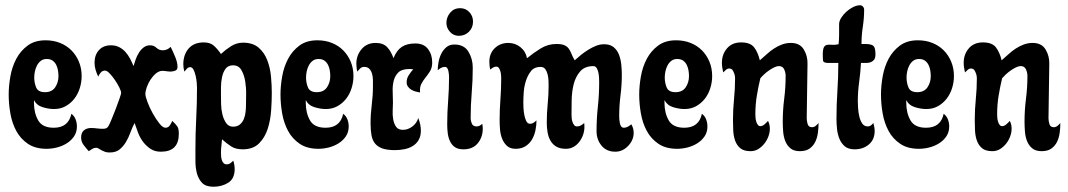

<svg xmlns="http://www.w3.org/2000/svg" viewBox="-20 -564 4055 729"><path d="M153 -411Q183 -411 208 -401Q233 -391 251 -373Q269 -355 279.5 -330Q290 -305 290 -275Q290 -252 283 -229.5Q276 -207 262.5 -189.5Q249 -172 229.5 -161Q210 -150 185 -150Q165 -150 142 -157Q119 -164 109 -184V-173Q109 -135 125 -107Q141 -79 184 -79Q240 -79 251 -132Q262 -124 267 -111Q272 -98 272 -84Q272 -62 261 -46Q250 -30 233 -19.5Q216 -9 196 -4Q176 1 157 1Q114 1 86 -18Q58 -37 42 -66.5Q26 -96 19.5 -132.5Q13 -169 13 -205Q13 -238 19.5 -274.5Q26 -311 42 -341Q58 -371 85 -391Q112 -411 153 -411ZM110 -270Q110 -249 117.5 -231.5Q125 -214 151 -214Q177 -214 189.5 -232.5Q202 -251 202 -275Q202 -286 200 -297.5Q198 -309 193 -318.5Q188 -328 179.5 -334Q171 -340 157 -340Q144 -340 135 -333Q126 -326 120.5 -315.5Q115 -305 112.5 -293Q110 -281 110 -270Z M401 -392Q419 -392 432.5 -385Q446 -378 456 -367Q466 -356 473.5 -342Q481 -328 487 -313Q490 -324 495 -338Q500 -352 507.5 -364Q515 -376 525.5 -384Q536 -392 550 -392Q564 -392 574 -382.5Q584 -373 598 -373Q615 -373 628 -386Q636 -370 645 -348.5Q654 -327 654 -310Q654 -300 647 -296.5Q640 -293 631 -292.5Q622 -292 612.5 -293.5Q603 -295 597 -295Q584 -295 572.5 -285.5Q561 -276 552 -262.5Q543 -249 537.5 -233.5Q532 -218 532 -207Q532 -198 540 -176.5Q548 -155 560 -133.5Q572 -112 585 -95.5Q598 -79 608 -79Q619 -79 625 -88Q631 -97 634 -105Q648 -92 653.5 -83.5Q659 -75 659 -56Q659 12 591 12Q568 12 552 1.5Q536 -9 524 -24.5Q512 -40 504.5 -59.5Q497 -79 491 -97Q482 -80 475 -60.5Q468 -41 458 -24.5Q448 -8 434 3.5Q420 15 396 15Q385 15 377.5 12Q370 9 364.5 6Q359 3 354.5 0Q350 -3 345 -3Q337 -3 330 1.5Q323 6 317 10Q307 -1 297.5 -13.5Q288 -26 288 -42Q288 -60 298.5 -69Q309 -78 326 -78Q337 -78 348 -76.5Q359 -75 370 -75Q377 -75 382 -76.5Q387 -78 391 -84Q394 -88 402 -107Q410 -126 418.5 -148Q427 -170 433.5 -189Q440 -208 440 -211Q440 -218 433 -232Q426 -246 416.5 -260Q407 -274 396.5 -285Q386 -296 379 -296Q369 -296 362.5 -288.5Q356 -281 353 -273Q347 -285 343 -298.5Q339 -312 339 -326Q339 -355 355.5 -373.5Q372 -392 401 -392Z M754 -403Q778 -403 792 -390.5Q806 -378 819 -359Q836 -375 857 -388.5Q878 -402 903 -402Q940 -402 962 -383Q984 -364 995 -335Q1006 -306 1009 -272.5Q1012 -239 1012 -211Q1012 -182 1009.5 -145Q1007 -108 996.5 -75Q986 -42 963.5 -19.5Q941 3 901 3Q875 3 858 -8Q841 -19 823 -35Q822 -22 820.5 -9.5Q819 3 819 16Q819 21 819.5 28.5Q820 36 822 43Q824 50 828.5 55Q833 60 841 60Q849 60 855 55.5Q861 51 866 46Q871 63 871 78Q871 114 847 129.5Q823 145 790 145Q761 145 747 130Q733 115 727.5 93.5Q722 72 722 47.5Q722 23 722 3Q722 -56 725 -114Q728 -172 728 -231Q728 -237 727 -249.5Q726 -262 723 -275.5Q720 -289 715 -299Q710 -309 702 -309Q695 -309 689.5 -303Q684 -297 680 -292Q678 -299 677 -306Q676 -313 676 -320Q676 -356 696 -379.5Q716 -403 754 -403ZM819 -199Q819 -187 819.5 -167.5Q820 -148 824.5 -129.5Q829 -111 838.5 -97Q848 -83 865 -83Q881 -83 891 -91.5Q901 -100 906 -112.5Q911 -125 912.5 -139.5Q914 -154 914 -166Q914 -180 914.5 -205.5Q915 -231 911 -255.5Q907 -280 896.5 -298Q886 -316 865 -316Q846 -316 836.5 -303Q827 -290 823 -271Q819 -252 819 -232Q819 -212 819 -199Z M1185 -411Q1215 -411 1240 -401Q1265 -391 1283 -373Q1301 -355 1311.5 -330Q1322 -305 1322 -275Q1322 -252 1315 -229.5Q1308 -207 1294.5 -189.5Q1281 -172 1261.5 -161Q1242 -150 1217 -150Q1197 -150 1174 -157Q1151 -164 1141 -184V-173Q1141 -135 1157 -107Q1173 -79 1216 -79Q1272 -79 1283 -132Q1294 -124 1299 -111Q1304 -98 1304 -84Q1304 -62 1293 -46Q1282 -30 1265 -19.5Q1248 -9 1228 -4Q1208 1 1189 1Q1146 1 1118 -18Q1090 -37 1074 -66.5Q1058 -96 1051.5 -132.5Q1045 -169 1045 -205Q1045 -238 1051.5 -274.5Q1058 -311 1074 -341Q1090 -371 1117 -391Q1144 -411 1185 -411ZM1142 -270Q1142 -249 1149.5 -231.5Q1157 -214 1183 -214Q1209 -214 1221.5 -232.5Q1234 -251 1234 -275Q1234 -286 1232 -297.5Q1230 -309 1225 -318.5Q1220 -328 1211.5 -334Q1203 -340 1189 -340Q1176 -340 1167 -333Q1158 -326 1152.5 -315.5Q1147 -305 1144.5 -293Q1142 -281 1142 -270Z M1406 -401Q1435 -401 1450 -385Q1465 -369 1474 -343Q1486 -373 1505.5 -386Q1525 -399 1557 -399Q1589 -399 1605 -378Q1621 -357 1621 -327Q1621 -307 1613 -294Q1605 -281 1596 -270Q1587 -259 1580 -246Q1573 -233 1575 -213Q1567 -214 1558 -216.5Q1549 -219 1541.5 -223.5Q1534 -228 1529 -235Q1524 -242 1524 -252Q1524 -266 1532 -278.5Q1540 -291 1549 -301L1535 -302Q1506 -302 1493 -289.5Q1480 -277 1475 -258Q1470 -239 1471 -216.5Q1472 -194 1472 -174Q1472 -162 1471 -144.5Q1470 -127 1473 -110.5Q1476 -94 1484 -82.5Q1492 -71 1510 -71Q1529 -71 1546 -84Q1563 -97 1568 -116Q1578 -91 1578 -68Q1578 -47 1569.5 -32.5Q1561 -18 1547 -9.5Q1533 -1 1515.5 2.5Q1498 6 1480 6Q1451 6 1433 0Q1415 -6 1404.5 -18.5Q1394 -31 1390.5 -50.5Q1387 -70 1387 -96Q1387 -131 1391.5 -166Q1396 -201 1396 -236Q1396 -246 1396 -258.5Q1396 -271 1393 -282.5Q1390 -294 1383 -302Q1376 -310 1363 -310Q1354 -310 1348 -304.5Q1342 -299 1337 -292Q1333 -305 1333 -322Q1333 -354 1353 -377.5Q1373 -401 1406 -401Z M1727 -533Q1748 -533 1762 -518Q1776 -503 1776 -482Q1776 -459 1760.5 -443.5Q1745 -428 1722 -428Q1702 -428 1688.5 -443Q1675 -458 1675 -477Q1675 -499 1689.5 -516Q1704 -533 1727 -533ZM1705 -395Q1742 -395 1758.5 -368Q1775 -341 1775 -307Q1775 -259 1771 -211.5Q1767 -164 1767 -116Q1767 -105 1771.5 -94.5Q1776 -84 1790 -84Q1801 -84 1811 -94Q1812 -89 1812.5 -85Q1813 -81 1813 -76Q1813 -43 1794 -20Q1775 3 1740 3Q1719 3 1707 -5.5Q1695 -14 1688.5 -28Q1682 -42 1680 -58.5Q1678 -75 1678 -92Q1678 -137 1681.5 -181.5Q1685 -226 1685 -271Q1685 -275 1684.5 -281.5Q1684 -288 1682.5 -294.5Q1681 -301 1678 -305.5Q1675 -310 1669 -310Q1661 -310 1654 -306Q1647 -302 1642 -297Q1642 -311 1645 -328Q1648 -345 1655.5 -360Q1663 -375 1675 -385Q1687 -395 1705 -395Z M1981 -343Q2004 -362 2032 -379.5Q2060 -397 2092 -397Q2112 -397 2122.5 -392.5Q2133 -388 2139 -380Q2145 -372 2149.5 -360.5Q2154 -349 2162 -335Q2173 -345 2186 -355.5Q2199 -366 2213.5 -375Q2228 -384 2243 -390Q2258 -396 2274 -396Q2297 -396 2310.5 -384.5Q2324 -373 2330.5 -355.5Q2337 -338 2339 -318Q2341 -298 2341 -281Q2341 -241 2336 -202Q2331 -163 2331 -123Q2331 -118 2331.5 -111Q2332 -104 2333.5 -96.5Q2335 -89 2338.5 -84Q2342 -79 2349 -79Q2357 -79 2364 -83Q2371 -87 2377 -92Q2386 -77 2386 -60Q2386 -32 2365 -10Q2344 12 2316 12Q2283 12 2264 -11Q2245 -34 2245 -66Q2245 -113 2250 -159Q2255 -205 2255 -252Q2255 -258 2254.5 -268.5Q2254 -279 2252 -288.5Q2250 -298 2245.5 -305.5Q2241 -313 2233 -313Q2200 -313 2182.5 -292.5Q2165 -272 2158 -243.5Q2151 -215 2150.5 -183Q2150 -151 2150 -129Q2150 -124 2150.5 -116.5Q2151 -109 2153.5 -101.5Q2156 -94 2160 -89Q2164 -84 2171 -84Q2179 -84 2186 -88Q2193 -92 2198 -97Q2199 -92 2199 -82Q2199 -67 2194 -52.5Q2189 -38 2180 -26Q2171 -14 2158 -6.5Q2145 1 2129 1Q2106 1 2092 -7.5Q2078 -16 2070 -30Q2062 -44 2059 -62Q2056 -80 2056 -99Q2056 -134 2059.5 -169Q2063 -204 2063 -239Q2063 -247 2062.5 -259Q2062 -271 2059 -282.5Q2056 -294 2050 -302Q2044 -310 2032 -310Q2009 -310 1996.5 -294.5Q1984 -279 1977 -257.5Q1970 -236 1968.5 -213Q1967 -190 1967 -175Q1967 -169 1967.5 -155.5Q1968 -142 1970.5 -128.5Q1973 -115 1978 -104.5Q1983 -94 1993 -94Q2000 -94 2006 -98Q2012 -102 2017 -107Q2017 -88 2013 -69Q2009 -50 2000 -34.5Q1991 -19 1975.5 -9Q1960 1 1938 1Q1917 1 1905 -10Q1893 -21 1886.5 -37.5Q1880 -54 1878.5 -72.5Q1877 -91 1877 -107Q1877 -147 1880 -186.5Q1883 -226 1883 -266Q1883 -270 1882.5 -278Q1882 -286 1880 -293Q1878 -300 1874.5 -305.5Q1871 -311 1864 -311Q1858 -311 1852 -307.5Q1846 -304 1841 -300Q1838 -315 1838 -330Q1838 -361 1858.5 -381Q1879 -401 1910 -401Q1936 -401 1956 -385Q1976 -369 1981 -343Z M2547 -411Q2577 -411 2602 -401Q2627 -391 2645 -373Q2663 -355 2673.5 -330Q2684 -305 2684 -275Q2684 -252 2677 -229.5Q2670 -207 2656.5 -189.5Q2643 -172 2623.5 -161Q2604 -150 2579 -150Q2559 -150 2536 -157Q2513 -164 2503 -184V-173Q2503 -135 2519 -107Q2535 -79 2578 -79Q2634 -79 2645 -132Q2656 -124 2661 -111Q2666 -98 2666 -84Q2666 -62 2655 -46Q2644 -30 2627 -19.5Q2610 -9 2590 -4Q2570 1 2551 1Q2508 1 2480 -18Q2452 -37 2436 -66.5Q2420 -96 2413.5 -132.5Q2407 -169 2407 -205Q2407 -238 2413.5 -274.5Q2420 -311 2436 -341Q2452 -371 2479 -391Q2506 -411 2547 -411ZM2504 -270Q2504 -249 2511.5 -231.5Q2519 -214 2545 -214Q2571 -214 2583.5 -232.5Q2596 -251 2596 -275Q2596 -286 2594 -297.5Q2592 -309 2587 -318.5Q2582 -328 2573.5 -334Q2565 -340 2551 -340Q2538 -340 2529 -333Q2520 -326 2514.5 -315.5Q2509 -305 2506.5 -293Q2504 -281 2504 -270Z M2794 -403Q2829 -403 2843.5 -384Q2858 -365 2865 -335Q2878 -346 2891 -358Q2904 -370 2918.5 -379.5Q2933 -389 2949 -395Q2965 -401 2983 -401Q3017 -401 3032 -376Q3047 -351 3046 -321L3043 -115Q3043 -105 3046.5 -93Q3050 -81 3063 -81Q3071 -81 3077 -86Q3083 -91 3088 -97Q3088 -79 3085.5 -60Q3083 -41 3075.5 -25.5Q3068 -10 3054 0Q3040 10 3017 10Q2994 10 2981 -1Q2968 -12 2961.5 -28.5Q2955 -45 2953.5 -65Q2952 -85 2952 -102Q2952 -146 2957.5 -189Q2963 -232 2963 -276Q2963 -288 2957.5 -300.5Q2952 -313 2938 -313Q2929 -313 2919 -308Q2909 -303 2899 -296Q2889 -289 2880.5 -281Q2872 -273 2867 -267Q2859 -234 2853.5 -200Q2848 -166 2848 -131Q2848 -126 2848.5 -118.5Q2849 -111 2851 -103.5Q2853 -96 2857 -90.5Q2861 -85 2867 -85Q2875 -85 2883 -92Q2891 -99 2896 -105Q2903 -92 2903 -75Q2903 -61 2897.5 -46Q2892 -31 2882 -18.5Q2872 -6 2859 2Q2846 10 2830 10Q2804 10 2790.5 -1.5Q2777 -13 2771 -30.5Q2765 -48 2764 -68.5Q2763 -89 2763 -108Q2763 -148 2767 -187.5Q2771 -227 2771 -267Q2771 -284 2760 -300Q2754 -304 2749 -304Q2742 -304 2736.5 -299Q2731 -294 2726 -289Q2721 -309 2721 -325Q2721 -358 2740.5 -380.5Q2760 -403 2794 -403Z M3251 -397H3264Q3288 -397 3296 -390Q3304 -383 3304 -358Q3304 -344 3299 -337.5Q3294 -331 3286.5 -328Q3279 -325 3269 -325Q3259 -325 3249 -325Q3247 -288 3242 -252Q3237 -216 3237 -179Q3237 -170 3238 -154Q3239 -138 3242.5 -122.5Q3246 -107 3253.5 -95.5Q3261 -84 3275 -84Q3282 -84 3287 -88Q3292 -92 3296 -97Q3301 -80 3301 -67Q3301 -34 3279 -15.5Q3257 3 3225 3Q3201 3 3187.5 -8.5Q3174 -20 3167 -37.5Q3160 -55 3158 -75Q3156 -95 3156 -113Q3156 -167 3159.5 -219Q3163 -271 3163 -325H3125Q3106 -325 3105 -334Q3104 -343 3104 -357Q3104 -376 3108 -384Q3112 -392 3119.5 -393.5Q3127 -395 3138.5 -394Q3150 -393 3164 -396Q3166 -415 3166 -433.5Q3166 -452 3166 -472Q3166 -484 3174 -496.5Q3182 -509 3193.5 -519.5Q3205 -530 3219 -537Q3233 -544 3245 -544Q3252 -544 3256.5 -539Q3261 -534 3261 -527Q3261 -495 3256 -462.5Q3251 -430 3251 -397Z M3465 -411Q3495 -411 3520 -401Q3545 -391 3563 -373Q3581 -355 3591.5 -330Q3602 -305 3602 -275Q3602 -252 3595 -229.5Q3588 -207 3574.5 -189.5Q3561 -172 3541.5 -161Q3522 -150 3497 -150Q3477 -150 3454 -157Q3431 -164 3421 -184V-173Q3421 -135 3437 -107Q3453 -79 3496 -79Q3552 -79 3563 -132Q3574 -124 3579 -111Q3584 -98 3584 -84Q3584 -62 3573 -46Q3562 -30 3545 -19.5Q3528 -9 3508 -4Q3488 1 3469 1Q3426 1 3398 -18Q3370 -37 3354 -66.5Q3338 -96 3331.5 -132.5Q3325 -169 3325 -205Q3325 -238 3331.5 -274.5Q3338 -311 3354 -341Q3370 -371 3397 -391Q3424 -411 3465 -411ZM3422 -270Q3422 -249 3429.5 -231.5Q3437 -214 3463 -214Q3489 -214 3501.5 -232.5Q3514 -251 3514 -275Q3514 -286 3512 -297.5Q3510 -309 3505 -318.5Q3500 -328 3491.5 -334Q3483 -340 3469 -340Q3456 -340 3447 -333Q3438 -326 3432.5 -315.5Q3427 -305 3424.5 -293Q3422 -281 3422 -270Z M3712 -403Q3747 -403 3761.5 -384Q3776 -365 3783 -335Q3796 -346 3809 -358Q3822 -370 3836.5 -379.5Q3851 -389 3867 -395Q3883 -401 3901 -401Q3935 -401 3950 -376Q3965 -351 3964 -321L3961 -115Q3961 -105 3964.5 -93Q3968 -81 3981 -81Q3989 -81 3995 -86Q4001 -91 4006 -97Q4006 -79 4003.5 -60Q4001 -41 3993.5 -25.5Q3986 -10 3972 0Q3958 10 3935 10Q3912 10 3899 -1Q3886 -12 3879.5 -28.5Q3873 -45 3871.5 -65Q3870 -85 3870 -102Q3870 -146 3875.5 -189Q3881 -232 3881 -276Q3881 -288 3875.5 -300.5Q3870 -313 3856 -313Q3847 -313 3837 -308Q3827 -303 3817 -296Q3807 -289 3798.5 -281Q3790 -273 3785 -267Q3777 -234 3771.5 -200Q3766 -166 3766 -131Q3766 -126 3766.5 -118.5Q3767 -111 3769 -103.5Q3771 -96 3775 -90.5Q3779 -85 3785 -85Q3793 -85 3801 -92Q3809 -99 3814 -105Q3821 -92 3821 -75Q3821 -61 3815.5 -46Q3810 -31 3800 -18.5Q3790 -6 3777 2Q3764 10 3748 10Q3722 10 3708.5 -1.5Q3695 -13 3689 -30.5Q3683 -48 3682 -68.5Q3681 -89 3681 -108Q3681 -148 3685 -187.5Q3689 -227 3689 -267Q3689 -284 3678 -300Q3672 -304 3667 -304Q3660 -304 3654.5 -299Q3649 -294 3644 -289Q3639 -309 3639 -325Q3639 -358 3658.5 -380.5Q3678 -403 3712 -403Z"/></svg>

Font: Gloria
Style: Regular
Weight: 400
Designer: Peter Wiegel
Foundry: Peter Wiegel
Version: Version 1.000